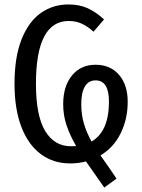

<svg xmlns="http://www.w3.org/2000/svg" viewBox="-20 -720 637 860"><path d="M430 -24Q474 38 502 80L447 120L365 3Q332 12 294 12Q219 12 163 -29.5Q107 -71 76 -151Q45 -231 45 -345Q45 -464 76.5 -543.5Q108 -623 162.5 -661.5Q217 -700 286 -700Q335 -700 372 -683.5Q409 -667 446 -633L399 -578Q371 -603 345 -614.5Q319 -626 288 -626Q141 -626 141 -345Q141 -201 182.5 -133Q224 -65 297 -65Q313 -65 321 -66Q293 -114 278 -159Q263 -204 263 -253Q263 -334 302.5 -382Q342 -430 408 -430Q474 -430 513 -385Q552 -340 552 -264Q552 -187 520.5 -123Q489 -59 430 -24ZM390 -86Q468 -131 468 -265Q468 -360 408 -360Q377 -360 360.5 -333Q344 -306 344 -254Q344 -207 355.5 -167.5Q367 -128 390 -86Z"/></svg>

Font: Fira Sans Extra Condensed
Style: Regular
Weight: 400
Width: 1
Designer: Carrois Corporate & Edenspiekermann AG
Foundry: Carrois Corporate GbR & Edenspiekermann AG
Version: Version 4.203